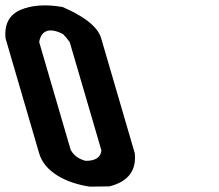

<svg xmlns="http://www.w3.org/2000/svg" viewBox="-180 -693 814 715"><path d="M228 1C297.7 -17 329 -58.3 321.7 -123L196.6 -551C188.2 -579.9 161.9 -604.2 138.8 -620.5C115.7 -636.8 87 -652.3 52.7 -667C-10.4 -677.7 -62.7 -674 -104.1 -656C-145.5 -638 -164 -603 -159.6 -551L-33.9 -121C-14.5 -54.7 63.1 -11.3 154.5 2C200 2 196.9 1 228 1ZM139 -94C112.8 -100.7 94.3 -114.3 83.2 -135L-34 -536C-30.7 -562.7 -11.5 -600.2 54.7 -566C62.9 -558 71.2 -548 79.7 -536L197.6 -133C195.2 -107 175.6 -94 139 -94Z"/></svg>

Font: Din Kursivschrift
Style: BreitLeft
Weight: 400
Version: Version 1.089